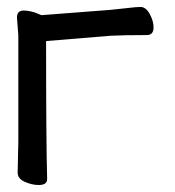

<svg xmlns="http://www.w3.org/2000/svg" viewBox="-20 -511 498 547"><path d="M90.3 16.1Q71.3 16.1 50.8 7.1Q30.3 -2 30.3 -19L32.2 -107.9V-410.2L28.3 -460.9Q28.3 -481 47.4 -481Q61.5 -481 80.1 -475.1L98.1 -467.8L294.4 -482.9Q316.4 -484.9 342.3 -488Q368.2 -491.2 380.4 -491.2Q395.5 -491.2 406.5 -471.2Q417.5 -451.2 417.5 -433.1Q417.5 -411.1 398.4 -411.1Q333.5 -411.1 295.4 -409.2L111.3 -394Q111.3 -106.9 114.3 -1Q114.3 16.1 90.3 16.1Z"/></svg>

Font: LXGW WenKai GB Screen
Style: Regular
Weight: 400
Designer: LXGW / Fontworks Inc.
Foundry: LXGW / Fontworks Inc.
Version: Version 1.321;February 19, 2024;FontCreator 14.0.0.2901 64-b